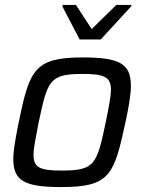

<svg xmlns="http://www.w3.org/2000/svg" viewBox="-20 -751 586 779"><path d="M233 -725 303 -591H389L512 -725L514 -731H452L352 -633L288 -731H234ZM229 8C426 8 443 -41 489 -255C503 -319 511 -367 511 -404C511 -492 465 -518 317 -518C120 -518 100 -469 56 -255C43 -190 34 -142 34 -105C34 -17 80 8 229 8ZM231 -59C144 -59 116 -70 116 -122C116 -151 125 -193 137 -255C173 -424 180 -451 315 -451C401 -451 430 -440 430 -387C430 -358 421 -315 409 -255C373 -85 366 -59 231 -59Z"/></svg>

Font: Saira UNSAM
Style: Italic
Weight: 400
Italic angle: -12°
Designer: Hector Gatti with collaboration of the Omnibus-Type team
Foundry: Omnibus-Type
Version: Version 0.072;PS 000.072;hotconv 1.0.88;makeotf.lib2.5.64775